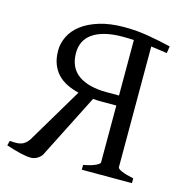

<svg xmlns="http://www.w3.org/2000/svg" viewBox="-97 -718 770 813"><g transform="rotate(15 288.0 -311.5)"><path d="M179.7 -471.7Q179.7 -407.2 224.1 -375.7Q268.6 -344.2 349.1 -344.2H402.3V-587.4Q377.4 -588.9 355 -588.9Q309.6 -588.9 276.6 -580.6Q243.7 -572.3 221.9 -556.9Q200.2 -541.5 189.9 -520Q179.7 -498.5 179.7 -471.7ZM5.4 -39.1Q22 -37.6 34.2 -37.8Q46.4 -38.1 55.9 -41.3Q65.4 -44.4 73.2 -50.8Q81.1 -57.1 88.4 -67.9L233.4 -311.5Q204.6 -318.4 180.7 -330.3Q156.7 -342.3 139.6 -360.6Q122.6 -378.9 113.3 -404.1Q104 -429.2 104 -462.4Q104 -493.7 118.7 -523.9Q133.3 -554.2 163.8 -577.6Q194.3 -601.1 241 -615.5Q287.6 -629.9 351.6 -629.9Q405.3 -629.9 457.5 -620.8Q509.8 -611.8 555.7 -600.6L551.3 -570.3Q533.7 -572.8 515.9 -575.2Q498 -577.6 480.5 -580.1V-50.8Q480.5 -43.9 499.3 -35.9Q518.1 -27.8 551.3 -21V0H331.5V-21Q367.2 -27.8 384.8 -36.4Q402.3 -44.9 402.3 -50.8V-300.3H340.8Q319.3 -300.3 299.8 -301.8L157.2 -20Q150.4 -8.8 137 -1Q123.5 6.8 109.4 6.8Q90.3 6.8 61.3 -0.2Q32.2 -7.3 0 -18.1Z"/></g></svg>

Font: Noto Serif Devanagari
Style: Regular
Weight: 400
Designer: Monotype Design Team
Foundry: Monotype Imaging Inc.
Version: Version 1.01